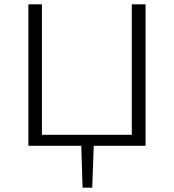

<svg xmlns="http://www.w3.org/2000/svg" viewBox="-20 -678 808 893"><path d="M657 -658V0H416L409 195H364L358 0H112V-658H175V-51H593V-658Z"/></svg>

Font: Ysabeau SC Semilight
Style: Regular
Weight: 300
Designer: Christian Thalmann (Catharsis Fonts)
Version: Version 0.003